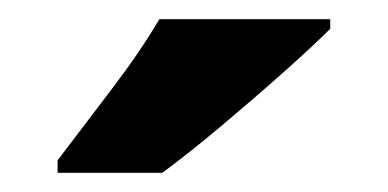

<svg xmlns="http://www.w3.org/2000/svg" viewBox="-20 -786 404 200"><path d="M324 -756Q306 -738 274.5 -710Q243 -682 209 -653.5Q175 -625 149 -606H40V-619Q65 -652 95.5 -692Q126 -732 146 -766H324Z"/></svg>

Font: Noto Sans Telugu SemiCondensed ExtraBold
Style: Regular
Weight: 800
Width: 4
Designer: Jelle Bosma - Monotype Design Team
Foundry: Monotype Imaging Inc.
Version: Version 2.005; ttfautohint (v1.8.4.7-5d5b)